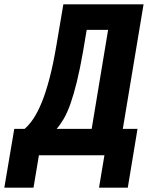

<svg xmlns="http://www.w3.org/2000/svg" viewBox="-73 -718 693 888"><path d="M-7 -122H41Q62 -140 82 -170Q102 -200 120.5 -245.5Q139 -291 156 -355.5Q173 -420 188 -509L220 -698H591L495 -122H563L518 150H385L410 0H107L82 150H-53ZM351 -122 427 -580H328L311 -479Q297 -399 282.5 -340Q268 -281 253 -238.5Q238 -196 221.5 -168Q205 -140 189 -122Z"/></svg>

Font: IBM Plex Mono
Style: Bold Italic
Weight: 700
Italic angle: -9°
Monospace: yes
Designer: Mike Abbink, Paul van der Laan, Pieter van Rosmalen
Foundry: Bold Monday
Version: Version 2.3